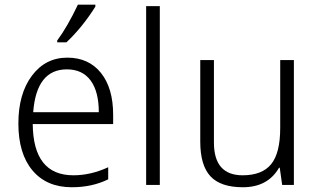

<svg xmlns="http://www.w3.org/2000/svg" viewBox="-20 -786 1358 816"><path d="M460.9 -258.8H119.1Q121.1 -41 292 -41Q365.7 -41 439.9 -75.2V-23.9Q371.6 9.8 285.2 9.8Q178.2 9.8 118.2 -61.5Q58.1 -132.8 58.1 -261.2Q58.1 -387.2 115.5 -464.1Q172.9 -541 266.1 -541Q356.9 -541 408.9 -476.3Q460.9 -411.6 460.9 -297.9ZM121.1 -309.1H399.9Q399.9 -397 365 -444.1Q330.1 -491.2 264.2 -491.2Q134.8 -491.2 121.1 -309.1ZM223.1 -613.8Q266.6 -672.4 311 -766.1H385.3V-757.8Q329.6 -669.4 262.2 -606H223.1Z M659.2 0H601.1V-759.8H659.2Z M889.2 -530.8V-180.2Q889.2 -41 1011.2 -41Q1093.8 -41 1132.3 -88.1Q1170.9 -135.3 1170.9 -242.2V-530.8H1229V0H1179.2L1168.9 -73.2H1166Q1118.2 9.8 1012.2 9.8Q917.5 9.8 874.3 -36.9Q831.1 -83.5 831.1 -184.1V-530.8Z"/></svg>

Font: Droid Sans TV
Style: Regular
Weight: 300
Version: Version 1.00